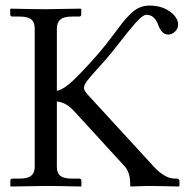

<svg xmlns="http://www.w3.org/2000/svg" viewBox="-20 -678 677 699"><path d="M524.4 -657.7Q568.4 -657.7 598.4 -636Q628.4 -614.3 628.4 -588.4Q628.4 -573.7 617.2 -563Q606 -552.2 592.3 -552.2Q578.1 -552.2 569.1 -563.5Q560.1 -574.7 555.7 -588.1Q551.3 -601.6 540.8 -612.8Q530.3 -624 513.2 -624Q505.9 -624 495.8 -616.2Q485.8 -608.4 471.9 -592.8Q458 -577.1 445.8 -561.8Q433.6 -546.4 414.8 -522.5Q396 -498.5 383.8 -483.4Q365.7 -461.4 337.2 -430.2Q308.6 -398.9 297.1 -383.5Q285.6 -368.2 285.6 -357.9Q285.6 -348.6 300.3 -332.5L538.6 -72.8Q579.6 -27.8 616.7 -27.8H623.5Q627 -27.8 630.1 -25.6Q633.3 -23.4 633.3 -19.5V-1L629.9 1Q555.2 -1 516.1 -1L456.1 1L454.1 -1V-7.3Q454.1 -50.3 433.6 -72.8L252 -271Q235.8 -288.6 221.2 -297.4Q206.5 -306.2 187 -308.6V-71.3Q187 -47.9 199.7 -37.8Q212.4 -27.8 241.7 -27.8H268.1Q276.4 -27.8 276.4 -19.5V-1L274.4 1Q187.5 -1 148.4 -1L19.5 1L17.6 -1V-19.5Q17.6 -27.8 25.4 -27.8H51.8Q81.5 -27.8 94 -38.6Q106.4 -49.3 106.4 -71.3V-573.7Q106.4 -597.2 93.8 -607.4Q81.1 -617.7 51.8 -617.7H25.4Q17.1 -617.7 17.1 -626V-644.5L19 -646.5Q106 -644.5 145 -644.5L273.9 -646.5L275.9 -644.5V-626Q275.9 -617.7 268.1 -617.7H241.7Q211.9 -617.7 199.5 -606.7Q187 -595.7 187 -573.7V-347.2Q214.4 -354 247.6 -386.2Q309.1 -446.3 363.8 -513.7Q376 -528.8 395.3 -554.9Q414.6 -581.1 426.3 -595.7Q438 -610.4 454.3 -626.7Q470.7 -643.1 487.8 -650.4Q504.9 -657.7 524.4 -657.7Z"/></svg>

Font: Libertinage
Style: b
Weight: 400
Designer: OSP
Foundry: OSP
Version: Version 1.0; 2008; OFL relea